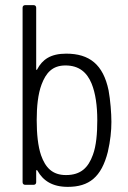

<svg xmlns="http://www.w3.org/2000/svg" viewBox="-20 -720 497 748"><path d="M403 -368C382 -469 328 -511 238 -511C177 -511 145 -488 125 -450C124 -446 121 -447 121 -451V-690C121 -696 117 -700 111 -700H78C72 -700 68 -696 68 -690V-10C68 -4 72 0 78 0H111C117 0 121 -4 121 -10V-54C121 -58 124 -59 126 -55C148 -16 184 8 244 8C327 8 375 -30 400 -128C410 -171 414 -211 414 -245C414 -278 410 -330 403 -368ZM342 -117C324 -67 295 -38 237 -38C184 -38 157 -67 140 -115C128 -150 123 -198 123 -252C123 -305 128 -354 142 -391C159 -436 184 -465 235 -465C288 -465 319 -438 337 -394C352 -357 359 -308 359 -252C359 -200 355 -152 342 -117Z"/></svg>

Font: Barlow Semi Condensed Light
Style: Regular
Weight: 300
Width: 4
Designer: Jeremy Tribby
Foundry: Tribby Type
Version: Version 1.422;hotconv 1.0.109;makeotfexe 2.5.65596